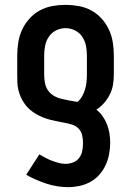

<svg xmlns="http://www.w3.org/2000/svg" viewBox="-20 -548 540 791"><path d="M261 223Q215 223 171 208.5Q127 194 88 172L142 88Q154 95 167 102Q180 109 193.5 114Q207 119 221.5 123Q236 127 250 127Q266 127 281.5 121Q297 115 306.5 102Q316 89 319 73Q322 57 322 41Q322 25 318.5 9.5Q315 -6 304.5 -17.5Q294 -29 278.5 -34Q263 -39 247.5 -42Q232 -45 216.5 -48Q201 -51 185.5 -55Q170 -59 155.5 -65Q141 -71 127.5 -79Q114 -87 102 -97.5Q90 -108 81 -121Q72 -134 65.5 -148.5Q59 -163 55.5 -178.5Q52 -194 51.5 -209.5Q51 -225 51 -241V-320Q51 -347 55.5 -374.5Q60 -402 71.5 -426.5Q83 -451 101.5 -471.5Q120 -492 144 -505Q168 -518 195.5 -523Q223 -528 250 -528Q277 -528 304.5 -523Q332 -518 356 -505Q380 -492 398.5 -471.5Q417 -451 428.5 -426.5Q440 -402 444.5 -374.5Q449 -347 449 -320V-241Q449 -220 445.5 -199Q442 -178 432.5 -159Q423 -140 409 -124Q395 -108 377 -96Q392 -85 403 -69Q414 -53 421 -35Q428 -17 431 2Q434 21 434 40Q434 63 429.5 87Q425 111 415 132.5Q405 154 389 172Q373 190 352 201.5Q331 213 307.5 218Q284 223 261 223ZM299 -128Q311 -138 318.5 -151.5Q326 -165 330.5 -180Q335 -195 336.5 -210.5Q338 -226 338 -241V-320Q338 -340 334 -360Q330 -380 318.5 -397Q307 -414 288.5 -423Q270 -432 250 -432Q230 -432 211.5 -423Q193 -414 181.5 -397Q170 -380 166 -360Q162 -340 162 -320V-241Q162 -224 165 -207Q168 -190 177.5 -176Q187 -162 201.5 -153.5Q216 -145 232.5 -141Q249 -137 265.5 -134Q282 -131 299 -128Z"/></svg>

Font: Iosevka SS04
Style: Bold
Weight: 700
Monospace: yes
Designer: Belleve Invis
Foundry: Belleve Invis
Version: Version 19.0.0; ttfautohint (v1.8.4)